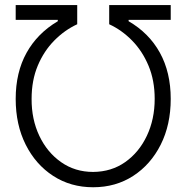

<svg xmlns="http://www.w3.org/2000/svg" viewBox="-20 -748 754 777"><path d="M43.5 -347.7Q43.5 -455.1 87.4 -534.2Q131.3 -613.3 213.9 -662.1V-667.5H43.5V-727.5H292.5V-649.9Q241.7 -626.5 199.7 -584Q157.7 -541.5 132.8 -482.2Q107.9 -422.9 107.9 -348.1Q107.4 -265.1 139.2 -198.2Q170.9 -131.3 227.3 -91.8Q283.7 -52.2 356.9 -52.2Q430.7 -52.7 486.6 -92Q542.5 -131.3 574.2 -198.2Q606 -265.1 606 -348.1Q606 -422.4 581.1 -481.9Q556.2 -541.5 514.4 -584Q472.7 -626.5 421.9 -649.9V-727.5H670.9V-667.5H500.5V-662.1Q583 -614.3 627 -534.7Q670.9 -455.1 670.9 -347.7Q670.9 -243.2 630.4 -162.6Q589.8 -82 519 -36.1Q448.2 9.8 356.9 9.8Q266.1 9.8 195.3 -36.1Q124.5 -82 84 -162.6Q43.5 -243.2 43.5 -347.7Z"/></svg>

Font: Inter Display Light
Style: Regular
Weight: 300
Designer: Rasmus Andersson
Foundry: rsms
Version: Version 4.000;git-a52131595